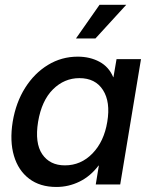

<svg xmlns="http://www.w3.org/2000/svg" viewBox="-20 -759 616 790"><path d="M211.9 10.3Q144.5 10.3 99.9 -23.7Q55.2 -57.6 37.4 -117.9Q19.5 -178.2 32.2 -257.8Q45.4 -337.4 83.5 -397.7Q121.6 -458 177.5 -491.9Q233.4 -525.9 299.8 -525.9Q350.1 -525.9 389.2 -504.9Q428.2 -483.9 445.8 -441.4H446.8L459.5 -515.6H560.1L474.6 0H374L386.7 -77.6H385.3Q352.1 -33.7 307.1 -11.7Q262.2 10.3 211.9 10.3ZM247.1 -78.6Q313 -78.6 360.6 -127.7Q408.2 -176.8 421.4 -257.8Q435.1 -339.4 403.8 -388.4Q372.6 -437.5 306.6 -437.5Q244.6 -437.5 198 -391.4Q151.4 -345.2 136.7 -257.8Q122.6 -170.4 153.8 -124.5Q185.1 -78.6 247.1 -78.6ZM292.5 -600.6 389.6 -739.3H499.5L372.6 -600.6Z"/></svg>

Font: Inter Display Medium
Style: Italic
Weight: 500
Italic angle: -9.39999°
Designer: Rasmus Andersson
Foundry: rsms
Version: Version 4.000;git-a52131595